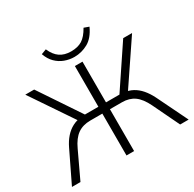

<svg xmlns="http://www.w3.org/2000/svg" viewBox="-190 -1107 1327 1311"><g transform="rotate(-30 474.0 -451.5)"><path d="M14 0 131 -242Q151 -284 177.5 -314Q204 -344 236.5 -361Q269 -378 307 -382L286 -360L53 -705H123L348 -369L326 -384H444V-705H504V-384H623L600 -369L825 -705H895L662 -360L641 -382Q680 -378 711.5 -361Q743 -344 769 -314Q795 -284 816 -242L934 0H867L767 -208Q735 -274 695.5 -302Q656 -330 599 -330H504V0H444V-330H349Q290 -330 249.5 -301.5Q209 -273 179 -208L81 0ZM474 -760Q435 -760 398.5 -773.5Q362 -787 333.5 -815Q305 -843 289 -888L329 -903Q351 -852 386 -828Q421 -804 473 -804Q526 -804 560.5 -825.5Q595 -847 626 -902L665 -888Q632 -816 581.5 -788Q531 -760 474 -760Z"/></g></svg>

Font: Nunito Sans 12pt Light
Style: Regular
Weight: 300
Designer: Vernon Adams
Foundry: Vernon Adams
Version: Version 3.101;gftools[0.9.27]